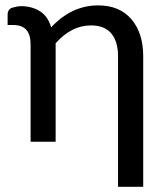

<svg xmlns="http://www.w3.org/2000/svg" viewBox="-20 -536 625 726"><path d="M351.1 -515.6Q432.1 -515.6 476.8 -463.4Q521.5 -411.1 521.5 -323.7V170.4H426.3V-323.7Q426.3 -378.9 400.9 -409.4Q375.5 -439.9 323.7 -439.9Q250.5 -439.9 190.4 -372.6V0H95.7V-368.2Q95.7 -441.4 30.8 -441.4H8.8V-479.5Q8.8 -501.5 27.1 -507.1Q45.4 -512.7 59.6 -512.7Q100.6 -512.7 131.1 -493.4Q161.6 -474.1 173.3 -432.6Q251 -515.6 351.1 -515.6Z"/></svg>

Font: Lato-Medium
Style: Regular
Weight: 500
Designer: Lukasz Dziedzic
Foundry: tyPoland Lukasz Dziedzic
Version: Version 2.006; 2014-01-15